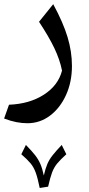

<svg xmlns="http://www.w3.org/2000/svg" viewBox="-20 -328 432 937"><path d="M214.8 583 173.8 589.4Q164.1 541.5 154.5 514.9Q145 488.3 129.2 469.2Q113.3 450.2 84 424.8L106.4 379.4Q135.3 408.7 151.4 429.4Q167.5 450.2 177 472.2Q186.5 494.1 193.8 528.3Q201.7 494.6 210.9 472.7Q220.2 450.7 236.6 429.9Q252.9 409.2 281.2 379.4L303.7 424.8Q274.9 450.7 259 470Q243.2 489.3 233.9 514.4Q224.6 539.6 214.8 583ZM331.1 -6.3Q331.1 72.3 302.2 135.7Q273.4 199.2 224.1 236.3Q174.8 273.4 113.8 273.4Q87.9 273.4 60.1 268.1Q32.2 262.7 0 250.5L23.9 183.1Q124 179.2 194.1 134Q264.2 88.9 282.7 16.6Q272 -37.1 245.1 -93.3Q218.3 -149.4 170.4 -221.7L239.7 -307.6Q288.6 -217.3 309.8 -146.7Q331.1 -76.2 331.1 -6.3Z"/></svg>

Font: Pinar Medium
Style: Regular
Weight: 500
Designer: Amin Abedi
Version: Version 3.000